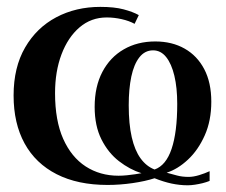

<svg xmlns="http://www.w3.org/2000/svg" viewBox="-20 -540 672 572"><path d="M300.5 11Q211.5 11 148.8 -21Q86 -53 53.2 -112.8Q20.5 -172.5 20.5 -255.5Q20.5 -339.5 54.8 -398.5Q89 -457.5 147.5 -488.5Q206 -519.5 279 -519.5Q320.5 -519.5 348 -512.2Q375.5 -505 393.5 -495L381 -469Q364.5 -478 342.2 -483Q320 -488 298 -488Q251.5 -488 217 -458.5Q182.5 -429 163.2 -378Q144 -327 144 -262.5Q144 -181 168.2 -126.5Q192.5 -72 235.2 -44.2Q278 -16.5 333 -16.5Q345 -16.5 357.8 -17.8Q370.5 -19 382 -20.8Q393.5 -22.5 401.5 -24Q366.5 -35 334.5 -59.8Q302.5 -84.5 282.2 -124.8Q262 -165 262 -221.5Q262 -282 285 -325.8Q308 -369.5 348.8 -393Q389.5 -416.5 442.5 -416.5Q492.5 -416.5 530 -395.2Q567.5 -374 588.5 -334Q609.5 -294 609.5 -237Q609.5 -180.5 590 -136.8Q570.5 -93 540 -64.5Q509.5 -36 476.5 -25.5Q492 -21.5 507.2 -17.2Q522.5 -13 542 -13Q556 -13 573.2 -18.2Q590.5 -23.5 604.5 -30V-1Q594.5 3 583.2 5.8Q572 8.5 560.8 10.2Q549.5 12 539 12Q515.5 12 491 6.8Q466.5 1.5 440.5 -9Q413 0 375 5.5Q337 11 300.5 11ZM440.5 -35Q474.5 -47 491.2 -96.5Q508 -146 508 -230.5Q508 -278.5 499.5 -314.2Q491 -350 475 -370Q459 -390 436 -390Q411.5 -390 395.2 -369.2Q379 -348.5 371.2 -311.8Q363.5 -275 363.5 -226.5Q363.5 -170.5 372.5 -131.2Q381.5 -92 398.8 -68.2Q416 -44.5 440.5 -35Z"/></svg>

Font: Merriweather 144pt SemiBold
Style: Regular
Weight: 600
Version: Version 2.100